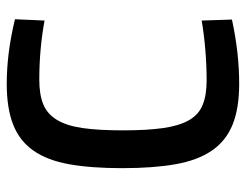

<svg xmlns="http://www.w3.org/2000/svg" viewBox="-102 -634 747 584"><g transform="rotate(-90 272.0 -342.5)"><path d="M309 11Q234 11 184.5 -9Q135 -29 105.5 -72Q76 -115 64 -182.5Q52 -250 52 -345Q52 -440 64 -506.5Q76 -573 105.5 -615Q135 -657 184.5 -676.5Q234 -696 309 -696Q354 -696 402.5 -690Q451 -684 505 -671L501 -581Q414 -597 321 -597Q276 -597 246.5 -585Q217 -573 199 -543.5Q181 -514 174 -465.5Q167 -417 167 -343Q167 -269 174 -220Q181 -171 198 -141.5Q215 -112 244.5 -100Q274 -88 319 -88Q410 -88 501 -103L504 -11Q403 11 309 11Z"/></g></svg>

Font: Sunflower Medium
Style: Regular
Weight: 500
Designer: JIKJI
Foundry: JIKJI
Version: Version 1.00